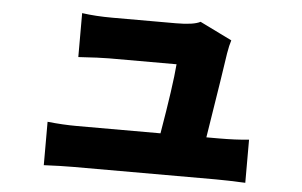

<svg xmlns="http://www.w3.org/2000/svg" viewBox="-44 -598 1089 692"><g transform="rotate(5 500.0 -252.0)"><path d="M757 -121Q818 -121 866 -126V30Q800 27 759 27H244Q200 27 137 30V-127Q193 -121 244 -121H546Q576 -297 582 -374H338Q305 -374 227 -369V-528Q276 -521 337 -521H567Q631 -521 655 -534L771 -477Q765 -459 760 -429Q753 -378 712 -121Z"/></g></svg>

Font: Source Han Sans CN Heavy
Style: Bold
Weight: 900
Designer: Ryoko NISHIZUKA (kana & ideographs); Paul D. Hunt (Latin, Greek & Cyrillic); Wenlong ZHANG (bopomofo); Sandoll Communica
Foundry: Adobe Systems Incorporated
Version: Version 1.000;PS 1;hotconv 1.0.78;makeotf.lib2.5.61930